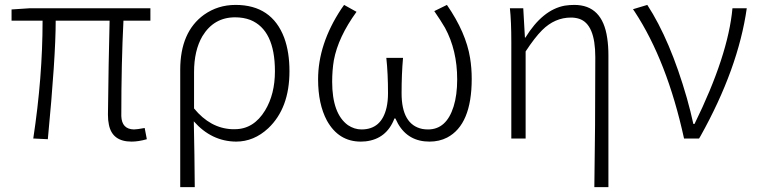

<svg xmlns="http://www.w3.org/2000/svg" viewBox="-20 -567 3100 786"><path d="M518.6 12.7Q439.5 12.7 425.8 -56.6Q421.9 -74.2 421.9 -97.7Q421.9 -135.7 424.8 -300.8Q427.7 -427.7 428.7 -482.4H208Q208 -333 175.8 2.9L116.2 0Q154.3 -251 154.3 -482.4H27.3V-528.3L101.6 -533.2H595.7V-482.4H485.4Q476.6 -310.5 476.6 -91.8Q478.5 -38.1 528.3 -37.1Q540 -37.1 572.3 -43L581.1 2.9Q546.9 12.7 518.6 12.7Z M717.8 199.2V-281.2Q717.8 -436.5 815.4 -506.8Q872.1 -546.9 944.3 -546.9Q1092.8 -546.9 1143.6 -412.1Q1165 -353.5 1165 -275.4Q1165 -124 1078.1 -42Q1019.5 12.7 946.3 12.7Q845.7 11.7 773.4 -70.3Q776.4 67.4 777.3 199.2ZM941.4 -38.1Q1018.6 -38.1 1065.4 -115.2Q1105.5 -181.6 1105.5 -275.4Q1105.5 -444.3 1004.9 -485.4Q976.6 -496.1 942.4 -496.1Q855.5 -496.1 808.6 -418.9Q774.4 -360.4 774.4 -271.5V-123Q840.8 -42 929.7 -38.1Q936.5 -38.1 941.4 -38.1Z M1457 12.7Q1366.2 12.7 1318.4 -73.2Q1282.2 -140.6 1282.2 -242.2Q1282.2 -386.7 1377 -530.3Q1382.8 -539.1 1388.7 -546.9L1439.5 -518.6Q1364.3 -415 1346.7 -320.3Q1339.8 -279.3 1339.8 -232.4Q1339.8 -101.6 1404.3 -54.7Q1430.7 -37.1 1460 -37.1Q1542 -37.1 1562.5 -127Q1568.4 -153.3 1568.4 -185.5Q1568.4 -266.6 1561.5 -330.1H1629.9Q1624 -263.7 1624 -185.5Q1624 -56.6 1709 -39.1Q1720.7 -37.1 1732.4 -37.1Q1807.6 -37.1 1836.9 -130.9Q1851.6 -177.7 1851.6 -242.2Q1851.6 -361.3 1801.8 -453.1Q1784.2 -483.4 1757.8 -521.5L1809.6 -546.9Q1887.7 -433.6 1904.3 -330.1Q1911.1 -289.1 1911.1 -244.1Q1911.1 -56.6 1810.5 -3.9Q1778.3 12.7 1738.3 12.7Q1651.4 12.7 1609.4 -60.5Q1603.5 -71.3 1598.6 -82H1594.7Q1562.5 2 1476.6 11.7Q1466.8 12.7 1457 12.7Z M2413.1 199.2Q2417 -37.1 2417 -333Q2417 -468.8 2350.6 -490.2Q2335 -495.1 2317.4 -495.1Q2251 -495.1 2199.2 -443.4Q2168.9 -413.1 2131.8 -356.4V0H2073.2V-394.5Q2073.2 -480.5 2067.4 -533.2H2122.1L2128.9 -413.1H2130.9Q2201.2 -527.3 2292 -543.9Q2311.5 -546.9 2331.1 -546.9Q2446.3 -546.9 2465.8 -411.1Q2470.7 -378.9 2470.7 -340.8V199.2Z M2780.3 0Q2710.9 -317.4 2578.1 -519.5Q2574.2 -524.4 2571.3 -529.3L2629.9 -546.9Q2723.6 -403.3 2792 -165Q2807.6 -109.4 2818.4 -59.6H2823.2Q2960.9 -339.8 2978.5 -533.2H3037.1Q3002 -286.1 2847.7 -9.8Q2844.7 -4.9 2841.8 0Z"/></svg>

Font: Taipei Sans TC Beta Light
Style: Regular
Weight: 300
Designer: JT Foundry
Foundry: JT Foundry
Version: Version 1.000